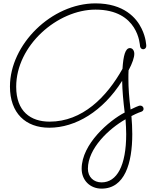

<svg xmlns="http://www.w3.org/2000/svg" viewBox="-20 -742 907 1138"><path d="M847 -469C847 -471 846 -519 819 -573C789 -635 715 -722 546 -722C286 -722 39 -479 39 -229C39 -71 132 15 272 15C428 15 590 -82 704 -263C705 -204 711 -140 719 -75C628 -28 464 111 464 258C464 327 514 376 582 376C719 376 764 226 764 53C764 17 762 -19 759 -54C793 -72 817 -80 818 -80C826 -83 831 -89 831 -97C831 -108 822 -116 812 -116C810 -116 809 -120 754 -93C745 -162 741 -224 741 -275C741 -293 741 -310 742 -325C765 -368 776 -402 776 -423C776 -443 765 -457 750 -457C723 -457 711 -413 706 -334C612 -166 468 -21 274 -21C162 -21 76 -81 76 -228C76 -473 321 -685 546 -685C801 -685 809 -476 810 -468C812 -457 819 -450 829 -450C839 -450 847 -459 847 -469ZM724 -35C726 -4 728 25 728 53C728 240 673 339 582 339C535 339 501 307 501 258C501 138 625 21 724 -35Z"/></svg>

Font: Sacramento
Style: Regular
Weight: 400
Designer: Astigmatic (AOETI)
Foundry: Astigmatic (AOETI)
Version: Version 1.000